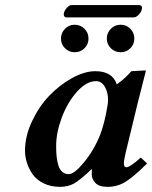

<svg xmlns="http://www.w3.org/2000/svg" viewBox="-20 -723 597 753"><path d="M373 -194.8Q386.2 -230.5 395 -272.9Q403.8 -315.4 403.8 -331.1Q403.8 -361.3 390.9 -383.1Q377.9 -404.8 356.9 -404.8Q318.8 -404.8 281.5 -362.8Q244.1 -320.8 222.2 -261.7Q200.2 -202.6 200.2 -150.9Q200.2 -127.4 201.9 -110.1Q203.6 -92.8 208.5 -75.7Q213.4 -58.6 223.9 -49.3Q234.4 -40 250 -40Q271.5 -40 310.3 -87.4Q349.1 -134.8 373 -194.8ZM339.8 -39.1Q339.8 -52.2 340.8 -58.1L338.9 -59.1Q293.5 -16.1 270 -3.2Q246.6 9.8 215.8 9.8Q178.7 9.8 150.6 -4.2Q122.6 -18.1 107.4 -40.3Q92.3 -62.5 85.2 -85.7Q78.1 -108.9 78.1 -131.8Q78.1 -188.5 105.2 -246.6Q132.3 -304.7 172.9 -347.2Q213.4 -389.6 262.5 -416.7Q311.5 -443.8 354 -443.8Q420.9 -443.8 438 -392.1Q471.2 -415.5 495.1 -443.8L549.8 -446.8Q551.8 -446.8 551.8 -443.8L520.5 -320.8L473.1 -125Q465.8 -93.3 465.8 -83Q465.8 -66.9 475.1 -66.9Q489.7 -66.9 532.2 -105L557.1 -82Q502.4 -28.3 471.2 -9.3Q439.9 9.8 401.9 9.8Q368.2 9.8 354 -5.6Q339.8 -21 339.8 -39.1ZM234.9 -533.7Q219.2 -549.3 219.2 -571.8Q219.2 -594.2 234.9 -610.1Q250.5 -626 272.9 -626Q295.4 -626 311.3 -610.1Q327.1 -594.2 327.1 -571.8Q327.1 -549.3 311.3 -533.7Q295.4 -518.1 272.9 -518.1Q250.5 -518.1 234.9 -533.7ZM414.8 -533.7Q398.9 -549.3 398.9 -571.8Q398.9 -594.2 414.8 -610.1Q430.7 -626 453.1 -626Q475.6 -626 491.2 -610.1Q506.8 -594.2 506.8 -571.8Q506.8 -549.3 491.2 -533.7Q475.6 -518.1 453.1 -518.1Q430.7 -518.1 414.8 -533.7ZM504.9 -654.8H240.2Q235.4 -654.8 232.7 -658.4Q230 -662.1 230 -667Q230 -669.9 231 -671.9Q232.4 -681.6 242.2 -692.4Q252 -703.1 261.2 -703.1H524.9Q537.1 -703.1 537.1 -690.9Q537.1 -689 536.1 -687Q534.7 -676.8 524.4 -665.8Q514.2 -654.8 504.9 -654.8Z"/></svg>

Font: Linux Libertine G
Style: Semibold Italic
Weight: 600
Italic angle: -11.5°
Designer: Philipp H. Poll
Foundry: Philipp H. Poll
Version: Version 5.1.1